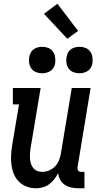

<svg xmlns="http://www.w3.org/2000/svg" viewBox="-20 -1002 540 1030"><path d="M173 8Q147 8 123 -1Q99 -10 81.5 -27.5Q64 -45 54.5 -68Q45 -91 41.5 -116.5Q38 -142 39.5 -168.5Q41 -195 45 -221L82 -442H49V-530H198L144 -207Q142 -193 141 -178.5Q140 -164 141 -150.5Q142 -137 146 -124Q150 -111 158.5 -100.5Q167 -90 179.5 -85Q192 -80 207 -80Q225 -80 244 -88Q263 -96 276.5 -110.5Q290 -125 297 -143.5Q304 -162 307 -181L365 -530H466L396 -105Q395 -100 396 -95Q397 -90 399.5 -86.5Q402 -83 407 -81.5Q412 -80 417 -80H433V8H402Q382 8 363 4Q344 0 328.5 -10Q313 -20 303.5 -36.5Q294 -53 292 -73Q283 -56 271 -40.5Q259 -25 243.5 -13.5Q228 -2 209.5 3Q191 8 173 8ZM406 -609Q389 -609 373.5 -615Q358 -621 348.5 -634Q339 -647 336.5 -663.5Q334 -680 337 -697Q339 -709 345 -720Q351 -731 361 -738Q371 -745 383 -748Q395 -751 406 -751Q423 -751 438.5 -745Q454 -739 463.5 -726Q473 -713 475.5 -696.5Q478 -680 476 -663Q474 -651 468 -640Q462 -629 451.5 -622Q441 -615 429.5 -612Q418 -609 406 -609ZM206 -609Q189 -609 173.5 -615Q158 -621 148.5 -634Q139 -647 136.5 -663.5Q134 -680 137 -697Q139 -709 145 -720Q151 -731 161 -738Q171 -745 183 -748Q195 -751 206 -751Q223 -751 238.5 -745Q254 -739 263.5 -726Q273 -713 275.5 -696.5Q278 -680 276 -663Q274 -651 268 -640Q262 -629 251.5 -622Q241 -615 229.5 -612Q218 -609 206 -609ZM341 -794 216 -928 288 -982 399 -836Z"/></svg>

Font: Iosevka Slab Semibold
Style: Italic
Weight: 600
Italic angle: -9°
Monospace: yes
Designer: Belleve Invis
Foundry: Belleve Invis
Version: Version 11.1.1; ttfautohint (v1.8.3)